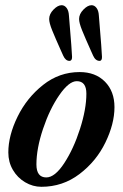

<svg xmlns="http://www.w3.org/2000/svg" viewBox="-20 -704 472 738"><path d="M12 -118Q12 -183 47.5 -255.5Q83 -328 145.5 -377.5Q208 -427 286 -427Q347 -427 383.5 -390Q420 -353 420 -292Q420 -228 385 -156Q350 -84 285.5 -35Q221 14 139 14Q106 14 76.5 -3.5Q47 -21 29.5 -51Q12 -81 12 -118ZM312 -344Q312 -392 275 -392Q245 -392 208 -338.5Q171 -285 145.5 -209Q120 -133 120 -72Q120 -22 158 -22Q191 -22 227 -77Q263 -132 287.5 -208.5Q312 -285 312 -344ZM223 -490Q217 -502 214 -510Q192 -559 180.5 -587.5Q169 -616 169 -631Q169 -650 185.5 -667Q202 -684 217 -684Q228 -684 236 -673.5Q244 -663 245 -644Q257 -500 257 -485Q257 -470 247 -470Q232 -470 223 -490ZM338 -490Q332 -502 329 -510Q307 -559 295.5 -587.5Q284 -616 284 -631Q284 -650 300.5 -667Q317 -684 332 -684Q343 -684 351 -673.5Q359 -663 360 -644Q372 -500 372 -485Q372 -470 363 -470Q347 -470 338 -490Z"/></svg>

Font: EB Garamond SemiBold
Style: Italic
Weight: 600
Italic angle: -17.2°
Designer: Georg Duffner and Octavio Pardo
Foundry: Georg Duffner
Version: Version 1.000